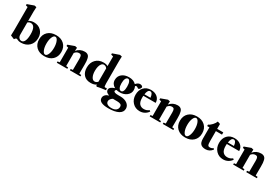

<svg xmlns="http://www.w3.org/2000/svg" viewBox="91 -2047 5257 3627"><g transform="rotate(30 2719.0 -233.5)"><path d="M133.3 19.5 50.8 -14.6Q54.2 -43.5 54.2 -138.2V-635.7L10.7 -647.5V-674.8L153.8 -726.1L199.7 -715.8Q194.8 -673.8 194.8 -621.6V-414.1Q239.7 -446.3 305.7 -446.3Q401.9 -446.3 462.2 -386Q522.5 -325.7 522.5 -229.5Q522.5 -121.1 455.1 -54.9Q387.7 11.2 277.3 11.2Q232.9 11.2 208.5 -2Q185.1 -14.6 173.3 -14.6Q156.2 -14.6 133.3 19.5ZM194.8 -114.7Q194.8 -74.7 216.8 -48.3Q238.8 -22 272 -22Q315.4 -22 338.6 -73.2Q361.8 -124.5 361.8 -219.7Q361.8 -405.8 258.3 -405.8Q224.1 -405.8 194.8 -379.4Z M965.8 -50.5Q899.9 11.7 789.6 11.7Q679.2 11.7 613.3 -50.5Q547.4 -112.8 547.4 -217.3Q547.4 -321.8 613.3 -384Q679.2 -446.3 789.6 -446.3Q899.9 -446.3 965.8 -384Q1031.7 -321.8 1031.7 -217.3Q1031.7 -112.8 965.8 -50.5ZM790 -21.5Q824.7 -21.5 848.6 -78.1Q872.6 -134.8 872.6 -217.3Q872.6 -299.8 848.6 -356.4Q824.7 -413.1 790 -413.1Q754.9 -413.1 731 -356.7Q707 -300.3 707 -217.3Q707 -134.3 731 -77.9Q754.9 -21.5 790 -21.5Z M1058.1 0V-29.3L1102.1 -34.2V-354L1059.1 -366.2V-394.5L1201.2 -446.3L1247.6 -435.5Q1244.1 -404.8 1243.2 -364.7Q1309.1 -446.3 1415 -446.3Q1444.3 -446.3 1465.1 -437Q1485.8 -427.7 1498.8 -411.4Q1511.7 -395 1519 -366.9Q1526.4 -338.9 1528.8 -307.6Q1531.2 -276.4 1531.2 -231Q1531.2 -132.3 1529.8 -34.2L1574.2 -29.3V0H1343.8V-29.3L1389.2 -34.2Q1390.6 -196.8 1390.6 -274.9Q1390.6 -326.7 1379.2 -347.9Q1367.7 -369.1 1331.1 -369.1Q1281.7 -369.1 1242.7 -319.8V-34.2L1287.6 -29.3V0Z M1940.9 15.6 1921.9 4.4 1920.4 -22Q1876.5 11.2 1798.8 11.2Q1701.2 11.2 1647.2 -48.1Q1593.3 -107.4 1593.3 -207.5Q1593.3 -314.5 1657 -380.4Q1720.7 -446.3 1823.7 -446.3Q1886.7 -446.3 1919.4 -424.3V-634.8L1871.1 -647.5V-674.8L2018.1 -726.1L2063.5 -715.8Q2060.1 -675.3 2060.1 -621.6V-127.4Q2060.1 -90.8 2064.2 -70.8Q2068.4 -50.8 2081.1 -50.8Q2094.2 -50.8 2116.7 -56.2L2124 -15.6Q2083 -12.2 2018.1 -1.2Q1953.1 9.8 1940.9 15.6ZM1853 -49.3Q1888.2 -49.3 1919.4 -83V-373Q1893.6 -413.1 1849.1 -413.1Q1819.3 -413.1 1797.9 -386.5Q1776.4 -359.9 1766.8 -319.1Q1757.3 -278.3 1757.3 -228.5Q1757.3 -150.9 1783.2 -100.1Q1809.1 -49.3 1853 -49.3Z M2365.7 -109.4Q2328.1 -109.4 2292.5 -118.7Q2270 -102.5 2270 -86.9Q2270 -49.8 2365.7 -49.8H2415.5Q2508.3 -49.8 2565.9 -7.8Q2623.5 34.2 2623.5 100.1Q2623.5 176.8 2546.9 218Q2470.2 259.3 2329.1 259.3Q2226.1 259.3 2173.6 232.2Q2121.1 205.1 2121.1 152.3Q2121.1 113.8 2147.7 85.2Q2174.3 56.6 2224.1 42Q2144.5 16.1 2144.5 -39.1Q2144.5 -101.1 2252 -134.8Q2212.4 -155.3 2190.4 -189.5Q2168.5 -223.6 2168.5 -269Q2168.5 -350.6 2227.8 -398.4Q2287.1 -446.3 2379.4 -446.3Q2481 -446.3 2535.6 -387.7Q2579.1 -438.5 2624.5 -438.5Q2651.4 -438.5 2669.9 -425.3Q2684.1 -415 2684.1 -401.9Q2684.1 -388.7 2668.2 -366.7Q2652.3 -344.7 2638.7 -344.7Q2627 -344.7 2617.7 -354Q2612.3 -359.4 2600.8 -364.5Q2589.4 -369.6 2582 -369.6Q2571.3 -369.6 2558.6 -355.5Q2576.7 -320.3 2576.7 -279.3Q2576.7 -206.1 2515.9 -157.7Q2455.1 -109.4 2365.7 -109.4ZM2375.5 -142.6Q2404.3 -142.6 2419.7 -175.3Q2435.1 -208 2435.1 -272Q2435.1 -339.8 2418.5 -376.5Q2401.9 -413.1 2374.5 -413.1Q2345.7 -413.1 2327.6 -377.4Q2309.6 -341.8 2309.6 -275.9Q2309.6 -211.4 2327.9 -177Q2346.2 -142.6 2375.5 -142.6ZM2255.4 144.5Q2255.4 184.6 2287.6 205.3Q2319.8 226.1 2380.9 226.1Q2441.4 226.1 2476.1 198.7Q2510.7 171.4 2510.7 124.5Q2510.7 88.4 2484.6 74.2Q2458.5 60.1 2408.7 60.1H2361.3Q2337.9 60.1 2317.4 58.6Q2288.6 76.7 2272 99.1Q2255.4 121.6 2255.4 144.5Z M2867.7 11.2Q2772.9 11.2 2710.4 -55.2Q2647.9 -121.6 2647.9 -221.7Q2647.9 -323.2 2705.6 -384.8Q2763.2 -446.3 2858.9 -446.3Q2946.3 -446.3 3000.5 -399.7Q3054.7 -353 3054.7 -277.3H2785.6Q2784.2 -254.4 2784.2 -232.9Q2784.2 -185.5 2794.7 -151.6Q2805.2 -117.7 2824 -99.1Q2842.8 -80.6 2865.5 -72Q2888.2 -63.5 2916.5 -63.5Q2978 -63.5 3025.4 -102.5L3047.9 -84.5Q3021.5 -42.5 2974.1 -15.6Q2926.8 11.2 2867.7 11.2ZM2856.9 -417Q2804.7 -417 2789.6 -311.5H2921.4Q2911.1 -417 2856.9 -417Z M3084.5 0V-29.3L3128.4 -34.2V-354L3085.4 -366.2V-394.5L3227.5 -446.3L3273.9 -435.5Q3270.5 -404.8 3269.5 -364.7Q3335.4 -446.3 3441.4 -446.3Q3470.7 -446.3 3491.5 -437Q3512.2 -427.7 3525.1 -411.4Q3538.1 -395 3545.4 -366.9Q3552.7 -338.9 3555.2 -307.6Q3557.6 -276.4 3557.6 -231Q3557.6 -132.3 3556.2 -34.2L3600.6 -29.3V0H3370.1V-29.3L3415.5 -34.2Q3417 -196.8 3417 -274.9Q3417 -326.7 3405.5 -347.9Q3394 -369.1 3357.4 -369.1Q3308.1 -369.1 3269 -319.8V-34.2L3314 -29.3V0Z M4038.1 -50.5Q3972.2 11.7 3861.8 11.7Q3751.5 11.7 3685.5 -50.5Q3619.6 -112.8 3619.6 -217.3Q3619.6 -321.8 3685.5 -384Q3751.5 -446.3 3861.8 -446.3Q3972.2 -446.3 4038.1 -384Q4104 -321.8 4104 -217.3Q4104 -112.8 4038.1 -50.5ZM3862.3 -21.5Q3897 -21.5 3920.9 -78.1Q3944.8 -134.8 3944.8 -217.3Q3944.8 -299.8 3920.9 -356.4Q3897 -413.1 3862.3 -413.1Q3827.1 -413.1 3803.2 -356.7Q3779.3 -300.3 3779.3 -217.3Q3779.3 -134.3 3803.2 -77.9Q3827.1 -21.5 3862.3 -21.5Z M4305.2 11.7Q4236.8 11.7 4202.6 -19.5Q4165 -53.2 4165 -139.6V-384.3H4116.2V-416.5Q4153.3 -430.2 4194.1 -474.9Q4234.9 -519.5 4248.5 -559.1L4306.2 -539.6V-433.1H4439.9V-384.3H4306.2V-172.9Q4306.2 -97.2 4320.3 -76.2Q4331.5 -59.6 4358.4 -59.6Q4397.9 -59.6 4432.6 -85L4449.7 -64Q4393.6 11.7 4305.2 11.7Z M4688.5 11.2Q4593.8 11.2 4531.2 -55.2Q4468.8 -121.6 4468.8 -221.7Q4468.8 -323.2 4526.4 -384.8Q4584 -446.3 4679.7 -446.3Q4767.1 -446.3 4821.3 -399.7Q4875.5 -353 4875.5 -277.3H4606.4Q4605 -254.4 4605 -232.9Q4605 -185.5 4615.5 -151.6Q4626 -117.7 4644.8 -99.1Q4663.6 -80.6 4686.3 -72Q4709 -63.5 4737.3 -63.5Q4798.8 -63.5 4846.2 -102.5L4868.7 -84.5Q4842.3 -42.5 4794.9 -15.6Q4747.6 11.2 4688.5 11.2ZM4677.7 -417Q4625.5 -417 4610.4 -311.5H4742.2Q4731.9 -417 4677.7 -417Z M4905.3 0V-29.3L4949.2 -34.2V-354L4906.2 -366.2V-394.5L5048.3 -446.3L5094.7 -435.5Q5091.3 -404.8 5090.3 -364.7Q5156.2 -446.3 5262.2 -446.3Q5291.5 -446.3 5312.3 -437Q5333 -427.7 5345.9 -411.4Q5358.9 -395 5366.2 -366.9Q5373.5 -338.9 5376 -307.6Q5378.4 -276.4 5378.4 -231Q5378.4 -132.3 5377 -34.2L5421.4 -29.3V0H5190.9V-29.3L5236.3 -34.2Q5237.8 -196.8 5237.8 -274.9Q5237.8 -326.7 5226.3 -347.9Q5214.8 -369.1 5178.2 -369.1Q5128.9 -369.1 5089.8 -319.8V-34.2L5134.8 -29.3V0Z"/></g></svg>

Font: Elstob Grade
Style: Regular
Weight: 400
Designer: Peter S. Baker
Version: Version 1.015